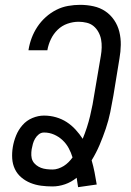

<svg xmlns="http://www.w3.org/2000/svg" viewBox="-20 -763 540 794"><path d="M303 11Q301 2 300 -8Q299 -18 297 -28Q275 -10 249 -1Q223 8 197 8Q173 8 150 5Q127 2 106 -6.5Q85 -15 68 -29.5Q51 -44 41.5 -64Q32 -84 30.5 -107.5Q29 -131 33 -155Q37 -179 46.5 -202.5Q56 -226 73 -245.5Q90 -265 114 -275Q138 -285 162 -285Q188 -285 212 -278Q236 -271 256 -258Q276 -245 292.5 -227Q309 -209 322 -189Q341 -235 352.5 -283Q364 -331 371 -379L397 -532Q400 -549 400.5 -566.5Q401 -584 398 -600Q395 -616 387 -630.5Q379 -645 367 -655Q355 -665 338.5 -669Q322 -673 305 -673Q282 -673 259 -665Q236 -657 218.5 -640Q201 -623 190.5 -601Q180 -579 176 -556V-555H98V-557Q102 -582 111 -606Q120 -630 134.5 -652Q149 -674 169 -692Q189 -710 212.5 -722Q236 -734 261.5 -738.5Q287 -743 311 -743Q340 -743 367 -737Q394 -731 415.5 -716.5Q437 -702 452 -680Q467 -658 473.5 -631.5Q480 -605 479.5 -577Q479 -549 474 -521L449 -368Q443 -333 436 -299Q429 -265 417.5 -231Q406 -197 392 -164Q378 -131 359 -100Q366 -76 371 -50.5Q376 -25 380 0ZM198 -62Q209 -62 221 -66Q233 -70 243.5 -76.5Q254 -83 263.5 -92.5Q273 -102 280 -112Q274 -132 264 -150.5Q254 -169 238.5 -183.5Q223 -198 203.5 -206.5Q184 -215 162 -215Q150 -215 140.5 -207.5Q131 -200 125 -189.5Q119 -179 116 -168Q113 -157 111 -146Q109 -133 109.5 -120.5Q110 -108 115 -98Q120 -88 129.5 -80.5Q139 -73 149.5 -69Q160 -65 172.5 -63.5Q185 -62 198 -62Z"/></svg>

Font: Iosevka Term Curly
Style: Italic
Weight: 400
Italic angle: -9°
Designer: Belleve Invis
Foundry: Belleve Invis
Version: Version 32.3.0